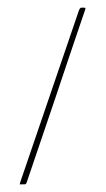

<svg xmlns="http://www.w3.org/2000/svg" viewBox="-20 -454 276 501"><path d="M50 21Q48 27 45 27H36Q31 28 31.5 26Q32 24 34 18L186 -427Q189 -434 192 -434H200Q203 -434 203 -431Q202 -428 195 -407.5Q188 -387 177 -354.5Q166 -322 152.5 -282Q139 -242 125 -200Q92 -102 50 21Z"/></svg>

Font: Chathura Thin
Style: Regular
Weight: 250
Designer: Appaji Ambarisha Darbha
Foundry: Aditya Fonts
Version: Version 1.001 2016